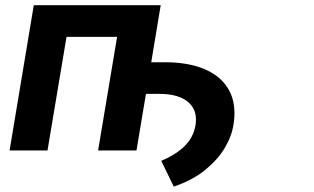

<svg xmlns="http://www.w3.org/2000/svg" viewBox="-20 -565 1180 721"><path d="M632.5 135.7 585.6 39.1Q680 -1.4 704.9 -62.5Q715.9 -89.1 715.9 -115.8Q715.9 -140.3 705.8 -158.4Q695.7 -176.5 677.6 -188.6Q659.4 -200.6 634.8 -206.5Q610.1 -212.4 581.3 -212.4H528.1L492.5 0H348.4L419.7 -426.5H229.8L158.4 0H16L106.9 -545.5H583.5L547.9 -331.3H600.9Q657 -331.3 704.5 -319.8Q752.1 -308.2 786.8 -284.4Q821.4 -260.7 840.9 -224.6Q860.4 -188.6 860.4 -139.2Q860.4 -109 852.8 -77.2Q845.2 -45.5 823.5 -8.5Q796.9 35.5 749.6 73.9Q702.1 112.2 632.5 135.7Z"/></svg>

Font: Linik Sans
Style: Bold Italic
Weight: 700
Italic angle: 9°
Designer: Fonts by Rasmus Andersson / Changes by Cristiano Sobral with parts from Marc Monis
Foundry: rsms
Version: Version 3.020; ttfautohint (v1.6)